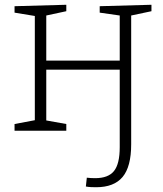

<svg xmlns="http://www.w3.org/2000/svg" viewBox="-20 -548 683 805"><path d="M383 237Q372 237 361.5 236.5Q351 236 340 234L344 197Q353 198 361 198.5Q369 199 379 199Q434 199 458 169Q482 139 482 69V-256H174V-43L258 -28V0H41V-28L126 -44V-481L41 -495V-522L258 -528V-501L174 -483V-294H482V-483L398 -495V-522L615 -528V-501L530 -483V57Q530 151 494 194Q458 237 383 237Z"/></svg>

Font: Bitter Light
Style: Regular
Weight: 300
Designer: Sol Matas, and Bitter project Authors
Foundry: Sol Matas
Version: Version 2.001